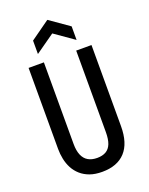

<svg xmlns="http://www.w3.org/2000/svg" viewBox="-162 -955 814 1050"><g transform="rotate(-20 245.0 -430.0)"><path d="M247 12Q206 12 175.5 1Q145 -10 123 -29.5Q101 -49 87.5 -74.5Q74 -100 68 -129.5Q62 -159 62 -188V-660H151V-185Q151 -146 162 -120Q173 -94 194.5 -81.5Q216 -69 247 -69Q278 -69 298.5 -81Q319 -93 329 -118.5Q339 -144 339 -185V-660H428V-188Q428 -89 381.5 -38.5Q335 12 247 12ZM136 -714V-792L248 -872L361 -793V-714L248 -793Z"/></g></svg>

Font: Bricolage Grotesque 24pt Condensed
Style: Regular
Weight: 400
Width: 3
Designer: Mathieu Triay
Foundry: Atelier Triay
Version: Version 1.001;gftools[0.9.33.dev8+g029e19f]